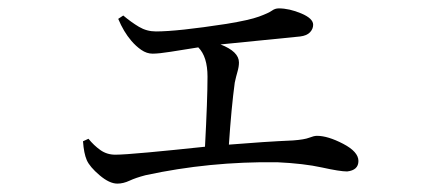

<svg xmlns="http://www.w3.org/2000/svg" viewBox="-20 -478 1040 458"><path d="M262 -433 274 -441Q293 -425 311.5 -414Q330 -403 352 -403Q403 -403 520 -421Q575 -430 598 -438.5Q621 -447 628.5 -452.5Q636 -458 645 -458Q670 -458 698.5 -446Q727 -434 727 -419Q727 -409 719.5 -401Q712 -393 696 -391Q634 -385 506 -372Q550 -355 550 -329Q550 -319 546.5 -307Q543 -295 540 -281Q532 -222 526 -133Q611 -140 679 -143Q706 -145 717.5 -149.5Q729 -154 736 -154Q762 -154 798.5 -135Q835 -116 835 -94Q835 -72 808 -69Q791 -69 748 -78.5Q705 -88 641 -91Q479 -93 327 -60Q304 -54 289 -47Q274 -40 260 -40Q241 -40 217.5 -60Q194 -80 187 -96Q180 -112 178 -141L191 -147Q204 -131 219.5 -120Q235 -109 255 -109Q275 -109 334.5 -114.5Q394 -120 469 -128Q475 -241 475 -295Q475 -343 453 -365Q415 -359 387 -354.5Q359 -350 344 -350Q330 -350 317 -359Q304 -368 293 -381Q275 -402 262 -433Z"/></svg>

Font: Han-Nom Khai
Style: Regular
Weight: 400
Version: Version 1.200;June 22, 2023;FontCreator 14.0.0.2814 64-bit